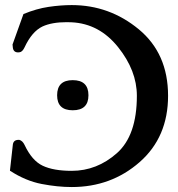

<svg xmlns="http://www.w3.org/2000/svg" viewBox="-20 -716 707 763"><path d="M265.1 -695.8Q415 -695.8 531.5 -599.6Q647.9 -503.4 647.9 -335.4Q647.9 -170.9 534.9 -71.8Q421.9 27.3 265.1 27.3Q209 27.3 145.5 15.1Q82 2.9 19.5 -37.6L31.2 -142.6Q34.2 -160.2 53.7 -160.2H56.6Q69.8 -156.7 77.6 -140.1Q106.9 -77.6 149.7 -57.4Q192.4 -37.1 265.1 -37.1Q365.2 -37.1 444.6 -107.4Q523.9 -177.7 523.9 -335.4Q523.9 -435.5 449.2 -528.8Q374.5 -622.1 264.6 -627.4Q254.4 -627.9 245.1 -627.9Q186 -627.9 148.9 -610.8Q106.9 -590.8 77.6 -527.8Q68.8 -509.3 57.6 -508.3Q55.7 -507.8 51.8 -507.8Q34.2 -507.8 31.2 -525.4L29.8 -539.1L73.2 -660.2Q125 -681.6 173.3 -688.7Q221.7 -695.8 265.1 -695.8ZM269 -397.5Q331.5 -397.5 331.5 -337.4Q331.5 -277.8 269 -277.8Q207 -277.8 207 -337.4Q207 -397.5 269 -397.5Z"/></svg>

Font: Caudex
Style: Bold
Weight: 700
Version: Version 1.01